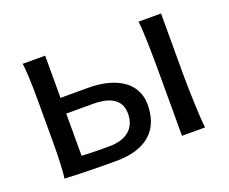

<svg xmlns="http://www.w3.org/2000/svg" viewBox="-89 -638 935 783"><g transform="rotate(-20 378.5 -246.5)"><path d="M285.6 -314.9Q337.9 -314.9 376.7 -304Q415.5 -293 441.4 -273.7Q467.3 -254.4 480.2 -227.5Q493.2 -200.7 493.2 -168.5Q493.2 -127.4 481 -95.5Q468.8 -63.5 443.8 -41Q418.9 -18.6 381.3 -6.8Q343.8 4.9 293 4.9Q267.1 4.9 236.6 4.6Q206.1 4.4 176 3.7Q146 2.9 118.4 2.2Q90.8 1.5 70.8 0Q72.8 -10.3 74 -26.4Q75.2 -42.5 76.2 -63Q77.1 -83.5 77.6 -107.2Q78.1 -130.9 78.1 -156.2V-341.8Q78.1 -366.7 77.6 -390.4Q77.1 -414.1 76.2 -434.6Q75.2 -455.1 74 -471.4Q72.8 -487.8 70.8 -498H168.5V-314.9ZM671.4 -231.9Q671.4 -208.5 672.1 -176.5Q672.9 -144.5 674.1 -111.8Q675.3 -79.1 677 -49.3Q678.7 -19.5 681.2 0H581.1V-258.8Q581.1 -294.4 580.8 -329.1Q580.6 -363.8 579.8 -394.8Q579.1 -425.8 577.6 -452.4Q576.2 -479 573.7 -498H671.4ZM168.5 -63.5Q180.7 -62.5 195.6 -62.3Q210.4 -62 226.3 -61.5Q242.2 -61 257.8 -61H288.1Q343.3 -61 374.3 -86.9Q405.3 -112.8 405.3 -161.1Q405.3 -185.5 395.8 -201.9Q386.2 -218.3 369.9 -228.3Q353.5 -238.3 331.8 -242.4Q310.1 -246.6 285.6 -246.6H168.5Z"/></g></svg>

Font: Andika FrenchTight
Style: Regular
Weight: 400
Designer: Victor Gaultney, Annie Olsen, Julie Remington, Don Collingsworth, Eric Hays, Becca Hirsbrunner
Foundry: SIL International
Version: Version 5.000 ; Dig1 Dig4Opn Dig7 LnSpcTght